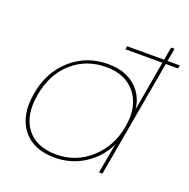

<svg xmlns="http://www.w3.org/2000/svg" viewBox="-132 -867 987 1001"><g transform="rotate(20 362.0 -366.5)"><path d="M60 -270Q82 -397 168 -472Q254 -547 372 -547Q465 -547 521 -499Q577 -451 586 -375L634 -650H429L432 -668H637L650 -740H669L656 -668H724L721 -650H653L538 0H519L549 -166Q514 -90 440.5 -41.5Q367 7 274 7Q156 7 97 -67.5Q38 -142 60 -270ZM369 -529Q257 -529 179 -459.5Q101 -390 80 -270Q59 -150 112.5 -80.5Q166 -11 277 -11Q384 -11 465 -82.5Q546 -154 567 -270Q588 -386 532 -457.5Q476 -529 369 -529Z"/></g></svg>

Font: Poppins Thin
Style: Italic
Weight: 250
Italic angle: -10°
Designer: Ninad Kale (Devanagari), Jonny Pinhorn (Latin)
Foundry: Indian Type Foundry
Version: Version 3.200;PS 1.000;hotconv 16.6.54;makeotf.lib2.5.65590